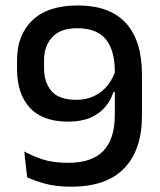

<svg xmlns="http://www.w3.org/2000/svg" viewBox="-20 -672 588 704"><path d="M265.5 -652Q382 -652 441.2 -587.8Q500.5 -523.5 500.5 -398.5V-247.5Q500.5 -122.5 435.5 -55Q370.5 12.5 241.5 12.5Q186 12.5 146.5 1.8Q107 -9 79.5 -22L69 -116.5Q101 -99 138.2 -87Q175.5 -75 230 -75Q317.5 -75 359.2 -119Q401 -163 401 -250.5V-408.5Q401 -488 367.8 -528.2Q334.5 -568.5 263.5 -568.5Q201.5 -568.5 171.5 -535.8Q141.5 -503 141.5 -451V-422Q141.5 -369.5 169 -337.8Q196.5 -306 260.5 -306Q296 -306 325 -319.8Q354 -333.5 374.8 -359.2Q395.5 -385 405.5 -420.5L412.5 -334.5H396Q386 -303.5 365 -279Q344 -254.5 310.8 -240.2Q277.5 -226 230 -226Q136 -226 89.2 -277Q42.5 -328 42.5 -419V-452.5Q42.5 -543.5 99 -597.8Q155.5 -652 265.5 -652Z"/></svg>

Font: Anek Gurmukhi Medium Medium
Style: Regular
Weight: 500
Version: Version 1.003